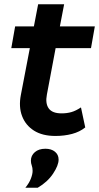

<svg xmlns="http://www.w3.org/2000/svg" viewBox="-20 -629 465 901"><path d="M240 9Q179 9 139.5 -16Q100 -41 83.5 -84.5Q67 -128 78 -184L120 -403H33L51 -505H139L159 -609H281L261 -505H425L407 -403H241L200 -185Q192 -144 208.5 -120.5Q225 -97 269 -97Q294 -97 315 -103Q336 -109 360 -125L380 -31Q354 -10 318 -0.5Q282 9 240 9ZM99 252Q117 230 125 209Q133 188 133 173Q133 158 129 147.5Q125 137 125 125Q125 101 143.5 85Q162 69 193 69Q221 69 238 83Q255 97 255 120Q255 147 229 186Q203 225 157 252Z"/></svg>

Font: Livvic SemiBold
Style: Italic
Weight: 600
Italic angle: -10°
Designer: Jacques Le Bailly, Baron von Fonthausen
Version: Version 1.001; ttfautohint (v1.8.2)